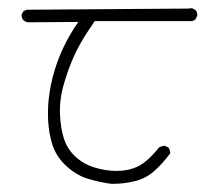

<svg xmlns="http://www.w3.org/2000/svg" viewBox="-20 -470 540 477"><path d="M106 -125.5Q114.7 -86.4 141.1 -61Q167.5 -35.6 196.8 -26.4Q226.1 -17.1 257.3 -13.2Q288.1 -13.2 315.4 -20Q342.8 -26.9 363.3 -45.2Q383.8 -63.5 402.8 -88.9Q402.8 -88.9 402.8 -88.9Q402.8 -97.2 398.9 -103L389.6 -107.9Q380.9 -107.4 375 -103.5Q345.7 -67.4 322.3 -56.4Q298.8 -45.4 270.8 -45.4Q242.7 -45.4 217.3 -53.2Q185.1 -62.5 163.6 -84.5Q147.5 -100.6 139.6 -123Q130.4 -149.9 128.9 -188.5Q128.9 -192.4 128.9 -196.3Q128.9 -231.9 142.1 -272.9Q158.7 -325.7 179.7 -361.8Q192.9 -385.3 215.3 -417.5H454.1Q459.5 -417.5 465.3 -421.4L470.2 -431.2Q470.2 -431.6 470.2 -433.6Q470.2 -435.5 469.2 -438.7Q468.3 -441.9 466.3 -444.8L457 -449.7L447.3 -448.7L45.9 -445.8L38.1 -441.9L33.7 -434.1Q33.7 -433.6 33.7 -431.4Q33.7 -429.2 34.7 -425.8Q35.6 -422.4 38.1 -419.9Q43 -415.5 49.3 -414.6L174.8 -415.5L166 -402.8Q123 -336.9 106.9 -261.2Q99.1 -223.1 99.1 -188.7Q99.1 -154.3 106 -125.5Z"/></svg>

Font: NaikaiFont
Style: Light
Weight: 300
Version: Version 1.89